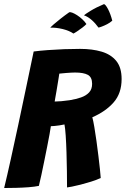

<svg xmlns="http://www.w3.org/2000/svg" viewBox="-29 -902 611 934"><path d="M-8.8 12.6Q6.1 -48.8 23.6 -128.1Q41.1 -207.4 60.1 -296Q79 -384.6 98 -475.6Q117 -566.5 134.8 -651.5Q164 -655.4 203.1 -658.3Q242.2 -661.2 283.8 -662.8Q325.2 -664.2 360.5 -664.2Q419.9 -664.2 465.5 -650.7Q511.1 -637.1 536.9 -605.2Q562.6 -573.4 562.6 -517.8Q562.6 -448 523.7 -403.8Q484.8 -359.5 420.1 -331.5Q424.8 -314.2 430 -283.5Q435.2 -252.8 440.3 -216Q445.4 -179.2 449.8 -142.9Q454.1 -106.6 457.2 -78.2Q460.2 -49.8 461 -36.1Q440 -26.4 414 -18.3Q388 -10.2 363.4 -3.9Q338.8 2.4 320.7 5.9Q302.6 9.4 297.1 9.8Q297.1 -23.2 296.5 -68.2Q295.9 -113.2 294.5 -159.3Q293.1 -205.4 290.6 -242.4Q288.1 -279.4 284.6 -296.6Q272.2 -294 260 -292.1Q247.8 -290.1 237.1 -289.3Q226.5 -288.5 218.4 -288.1Q217 -276.2 212.2 -250Q207.5 -223.8 200.6 -189.4Q193.8 -155 186.4 -118.7Q179 -82.4 172.2 -50.4Q165.5 -18.5 160.1 2.2Q139.4 6.5 110.1 8.8Q80.9 11 49.6 11.8Q18.4 12.6 -8.8 12.6ZM237 -408.1Q265.2 -408.1 309.6 -414.5Q340 -419.4 364.7 -427.9Q389.4 -436.4 404.2 -452.1Q419.1 -467.8 419.1 -494.1Q419.1 -526.4 398.5 -537.8Q377.9 -549.2 336.1 -549.2Q328.1 -549.2 317 -548.6Q305.9 -548 294.4 -547.1Q282.9 -546.1 273.6 -545.2Q264.2 -544.2 259.5 -543.8Q258.4 -535.1 256 -521.1Q253.6 -507.1 251 -490.6Q248.4 -474.1 245.6 -457.8Q242.8 -441.5 240.4 -428.3Q238.1 -415.1 237 -408.1ZM307.6 -842.2Q312.5 -844.1 322.9 -840.2Q333.4 -836.2 346.1 -828Q358.9 -819.8 371 -808.6Q383.1 -797.4 391.4 -785.1Q385.6 -778.4 372 -767.9Q358.4 -757.5 345.4 -749Q332.5 -740.5 328 -738.8Q318.9 -745.5 305.2 -751.2Q291.5 -756.9 275.6 -760.8Q259.6 -764.6 244 -766.4Q228.4 -768.2 215.6 -767.2Q218.9 -771.8 232.3 -783.6Q245.8 -795.4 265.8 -811.1Q285.8 -826.9 307.6 -842.2ZM476.6 -881.9Q480.4 -881.8 485.6 -875.1Q490.9 -868.4 496.7 -857.3Q502.5 -846.2 507.8 -831.9Q513.1 -817.5 517.2 -801.4Q506.5 -791.8 492.3 -784.4Q478.1 -777.1 466.4 -772.8Q454.6 -768.4 450 -767.9Q443.1 -777.5 435 -786.8Q426.9 -796 417.9 -804Q408.9 -812 399.2 -818.1Q389.5 -824.1 379.4 -827.5Q385.6 -833.4 412.5 -849.9Q439.4 -866.4 476.6 -881.9Z"/></svg>

Font: Grandstander Thin
Style: Italic
Weight: 100
Italic angle: -15°
Designer: Tyler Finck
Foundry: Etcetera Type Co
Version: Version 1.200